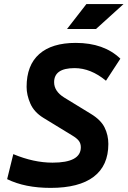

<svg xmlns="http://www.w3.org/2000/svg" viewBox="-20 -914 627 944"><path d="M229 9.8Q102.5 9.8 15.1 -33.2L45.4 -156.2Q145.5 -114.3 238.3 -114.3Q377.4 -114.3 377.4 -189.9Q377.4 -208.5 367.7 -221.4Q357.9 -234.4 335 -248L193.4 -334.5Q147.5 -362.8 129.2 -404.8Q110.8 -446.8 110.8 -486.8Q110.8 -593.3 172.9 -648.2Q234.9 -703.1 352.5 -703.1Q491.2 -703.1 571.8 -625.5L501 -517.1Q426.3 -579.1 346.7 -579.1Q246.1 -579.1 246.1 -509.8Q246.1 -465.3 295.4 -434.6L426.3 -354.5Q475.6 -324.7 494.1 -287.4Q512.7 -250 512.7 -206.1Q512.7 -99.6 440.7 -44.9Q368.7 9.8 229 9.8ZM309.6 -771.5 404.8 -894H587.4L452.1 -771.5Z"/></svg>

Font: CaskaydiaCove NFP
Style: Bold Italic
Weight: 700
Italic angle: -10°
Designer: Aaron Bell
Foundry: Saja Typeworks
Version: Version 2111.001; VTT 6.35;Nerd Fonts 3.1.1